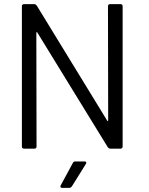

<svg xmlns="http://www.w3.org/2000/svg" viewBox="-20 -720 724 930"><path d="M503 -690 504 -137C504 -133 501 -132 499 -136L158 -693C155 -697 151 -700 146 -700H96C90 -700 86 -696 86 -690V-10C86 -4 90 0 96 0H147C153 0 157 -4 157 -10L156 -561C156 -565 159 -566 161 -562L502 -7C505 -3 509 0 514 0H564C570 0 574 -4 574 -10V-690C574 -696 570 -700 564 -700H513C507 -700 503 -696 503 -690ZM281 190H316C321 190 325 187 328 183L396 74C400 67 398 62 390 62H345C340 62 335 64 333 69L274 178C270 185 274 190 281 190Z"/></svg>

Font: Elastic
Style: elastic
Weight: 400
Designer: Jeremy Tribby
Foundry: Tribby Type
Version: Version 1.422;hotconv 1.0.109;makeotfexe 2.5.65596